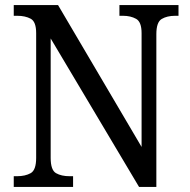

<svg xmlns="http://www.w3.org/2000/svg" viewBox="-20 -734 746 754"><path d="M34 0V-42H47Q79 -42 100.5 -54Q122 -66 122 -114V-604Q122 -649 100.5 -660.5Q79 -672 48 -672H34V-714H208L536 -157V-604Q536 -648 514.5 -660Q493 -672 463 -672H449V-714H681V-672H668Q636 -672 615 -659.5Q594 -647 594 -600V0H526L179 -583V-114Q179 -66 200 -54Q221 -42 253 -42H267V0Z"/></svg>

Font: Noto Serif Tamil SemiCondensed
Style: Italic
Weight: 400
Width: 4
Italic angle: -12°
Designer: Indian Type Foundry, Tom Grace, and the Monotype Design Team
Foundry: Monotype Imaging Inc.
Version: Version 2.003; ttfautohint (v1.8.4.7-5d5b)